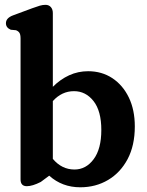

<svg xmlns="http://www.w3.org/2000/svg" viewBox="-20 -763 606 794"><path d="M198.5 -709V-404Q229.5 -435 266.2 -451.8Q303 -468.5 344.5 -468.5Q401 -468.5 444.5 -439.8Q488 -411 512.8 -359.8Q537.5 -308.5 537.5 -240Q537.5 -161.5 507.8 -105.2Q478 -49 427 -18.8Q376 11.5 312 11.5Q237 11.5 183.5 -36.5L148.5 -10.5Q114 7 91 7Q65 7 65 -21V-603.5Q65 -620.5 60.2 -627.5Q55.5 -634.5 46 -638L24.5 -640Q4.5 -648.5 4.5 -667Q4.5 -688.5 34 -699.5L113.5 -729Q132.5 -736 144.5 -739.5Q156.5 -743 168 -743Q182 -743 190.2 -733.8Q198.5 -724.5 198.5 -709ZM286 -386Q235.5 -386 198.5 -345V-106Q235.5 -62 288 -62Q335.5 -62 367.2 -104.5Q399 -147 399 -225.5Q399 -304 366.8 -345Q334.5 -386 286 -386Z"/></svg>

Font: Fraunces 72pt SuperSoft SemiBold
Style: Regular
Weight: 600
Version: Version 1.000;[b76b70a41]